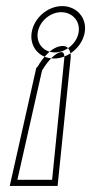

<svg xmlns="http://www.w3.org/2000/svg" viewBox="-20 -610 299 630"><path d="M84 -504C92 -552 137 -590 184 -590C231 -590 266 -552 258 -504C250 -456 204 -418 157 -418C110 -418 76 -456 84 -504ZM12 0H169L212 -421C213 -432 210 -462 182 -459C138 -455 104 -392 104 -392L99 -387ZM104 -504C98 -467 124 -438 160 -438C196 -438 232 -467 238 -504C244 -541 217 -570 181 -570C145 -570 110 -541 104 -504ZM37 -20 118 -379 120 -382 122 -385C124 -389 155 -437 181 -439C189 -440 192 -430 191 -419L151 -20Z"/></svg>

Font: Charger Pro
Style: OlObl
Weight: 900
Designer: Jasper
Foundry: Cannot Into Space Fonts
Version: Version 1.09